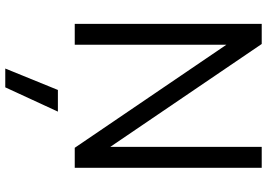

<svg xmlns="http://www.w3.org/2000/svg" viewBox="-160 -578 999 718"><g transform="rotate(90 339.0 -219.5)"><path d="M69.8 0V-699.2H145L529.8 -132.8V-699.2H607.9V0H533.2L147.9 -566.9V0ZM236.8 259.8 316.9 63H397.9L307.1 259.8Z"/></g></svg>

Font: Prompt Light
Style: Regular
Weight: 300
Designer: Katatrad Team
Foundry: CadsonDemak
Version: Version 1.000;PS 001.000;hotconv 1.0.88;makeotf.lib2.5.64775